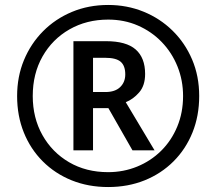

<svg xmlns="http://www.w3.org/2000/svg" viewBox="-20 -744 872 774"><path d="M416 10Q336 10 269 -17Q202 -44 152.5 -93.5Q103 -143 76 -210Q49 -277 49 -357Q49 -435 76.5 -501.5Q104 -568 153.5 -618Q203 -668 270 -696Q337 -724 416 -724Q492 -724 558.5 -697Q625 -670 675.5 -620.5Q726 -571 754.5 -504Q783 -437 783 -357Q783 -277 756 -210Q729 -143 679.5 -93.5Q630 -44 563 -17Q496 10 416 10ZM416 -50Q478 -50 533 -72.5Q588 -95 629.5 -136Q671 -177 694.5 -233.5Q718 -290 718 -357Q718 -420 695.5 -476Q673 -532 632 -574.5Q591 -617 536 -641Q481 -665 416 -665Q329 -665 260 -625.5Q191 -586 151.5 -516.5Q112 -447 112 -357Q112 -269 151 -199.5Q190 -130 258.5 -90Q327 -50 416 -50ZM276 -138V-578H407Q489 -578 527 -544.5Q565 -511 565 -446Q565 -399 541 -371.5Q517 -344 487 -332L603 -138H514L417 -308H355V-138ZM405 -373Q444 -373 464.5 -393Q485 -413 485 -444Q485 -479 466.5 -495Q448 -511 404 -511H355V-373Z"/></svg>

Font: Noto Sans Bassa Vah SemiBold
Style: Regular
Weight: 600
Designer: Monotype Design Team
Foundry: Monotype Imaging Inc.
Version: Version 2.002; ttfautohint (v1.8.4.7-5d5b)